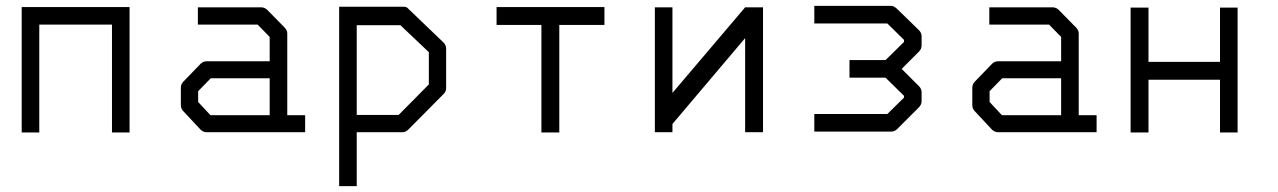

<svg xmlns="http://www.w3.org/2000/svg" viewBox="-20 -501 4360 655"><path d="M114 -49H54V-477H422V-49H362V-417H114Z M900 -108V-234H699L656 -190V-153L698 -108ZM960 -108H1021V-50H685Q673 -50 664 -59L606 -121Q597 -130 597 -142V-202Q597 -214 606 -223L665 -284Q673 -292 686 -292H900V-375L859 -417H655V-476H871Q883 -476 892 -467L951 -407Q960 -398 960 -387Z M1137 -478H1357Q1366 -478 1370 -474L1493 -356Q1502 -347 1502 -335V-201Q1502 -189 1493 -180L1373 -59Q1364 -50 1353 -50H1197V134H1137ZM1197 -415V-109H1340L1443 -213V-323L1346 -415Z M1674 -477H2042V-416H1888V-49H1827V-416H1674Z M2583 -50H2522V-371L2274 -78V-50H2214V-476H2274V-184L2522 -476H2583Z M2758 -52V-112H3007L3064 -168V-174L3001 -236H2878V-296H3001L3064 -358V-365L3007 -421H2758V-481H3020Q3030 -481 3041 -470L3115 -398Q3124 -389 3124 -377V-346Q3124 -334 3115 -325L3056 -266L3115 -207Q3124 -198 3124 -186V-156Q3124 -144 3115 -135L3041 -61Q3032 -52 3020 -52Z M3600 -108V-234H3399L3356 -190V-153L3398 -108ZM3660 -108H3721V-50H3385Q3373 -50 3364 -59L3306 -121Q3297 -130 3297 -142V-202Q3297 -214 3306 -223L3365 -284Q3373 -292 3386 -292H3600V-375L3559 -417H3355V-476H3571Q3583 -476 3592 -467L3651 -407Q3660 -398 3660 -387Z M3837 -475H3898V-290H4142V-475H4202V-49H4142V-229H3898V-49H3837Z"/></svg>

Font: 3270 Nerd Font Mono
Style: Regular
Weight: 400
Monospace: yes
Version: Version 3.0.1;Nerd Fonts 3.0.0